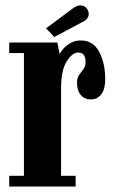

<svg xmlns="http://www.w3.org/2000/svg" viewBox="-20 -678 417 698"><path d="M13.5 0V-39H67V-485H13.5V-523.5H188.5L197 -480.5Q199.5 -488.5 210 -500.5Q220.5 -512.5 236.8 -521.8Q253 -531 273.5 -531Q319 -531 340.8 -489.2Q362.5 -447.5 362.5 -390Q362.5 -354 348.2 -335.2Q334 -316.5 310 -316.5Q287.5 -316.5 273.8 -332.5Q260 -348.5 260 -376.5Q260 -395 267.8 -405.8Q275.5 -416.5 283.2 -426.8Q291 -437 291 -453.5Q291 -487 264 -487Q243 -487 222.5 -455Q202 -423 202 -356.5V-39H255V0ZM177.5 -543.5 147.5 -575 243.5 -646.5Q259.5 -658.5 271.5 -658.5Q289.5 -658.5 299 -642Q302.5 -635.5 302.5 -628Q302.5 -607 276 -596Z"/></svg>

Font: Imbue 10pt ExtraBold
Style: Regular
Weight: 800
Designer: Tyler Finck
Foundry: Etcetera Type Company
Version: Version 1.102; ttfautohint (v1.8.3)